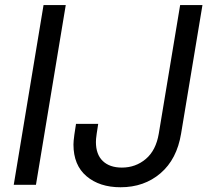

<svg xmlns="http://www.w3.org/2000/svg" viewBox="-20 -748 840 777"><path d="M246.1 -727.5 125.5 0H35.6L156.2 -727.5ZM467.8 9.8Q382.8 9.8 330.1 -34.9Q277.3 -79.6 277.3 -163.1Q277.3 -169.9 278.1 -179Q278.8 -188 281 -203.6Q283.2 -219.2 287.6 -246.6H377.4Q373.5 -221.2 371.3 -207Q369.1 -192.9 368.7 -185.8Q368.2 -178.7 368.2 -173.3Q368.2 -123 396 -96.4Q423.8 -69.8 473.1 -69.8Q528.8 -69.8 570.1 -104.7Q611.3 -139.6 622.6 -207.5L709 -727.5H799.3L712.9 -207.5Q695.8 -103.5 629.6 -46.9Q563.5 9.8 467.8 9.8Z"/></svg>

Font: Inter 24pt
Style: Italic
Weight: 400
Italic angle: -9.3988°
Designer: Rasmus Andersson
Foundry: rsms
Version: Version 4.001;git-66647c0bb